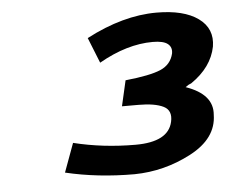

<svg xmlns="http://www.w3.org/2000/svg" viewBox="-40 -813 633 525"><g transform="rotate(-5 277.0 -550.5)"><path d="M120 -354 149 -433Q230 -413 319 -413Q409 -413 421 -467Q428 -498 404.5 -509.5Q381 -521 336 -521H291L307 -591Q375 -598 404 -610.5Q433 -623 440 -653Q443 -670 431 -679.5Q419 -689 390 -689Q319 -689 242 -645L214 -715Q315 -768 407 -768Q482 -768 521.5 -739.5Q561 -711 553 -662Q542 -606 485 -567Q482 -566 478 -564L469 -558Q544 -532 539 -476Q538 -411 464.5 -372.5Q391 -334 309 -333Q208 -333 120 -354Z"/></g></svg>

Font: Coval
Style: Medium Italic
Weight: 500
Foundry: Context Ltd
Version: Version 001.000